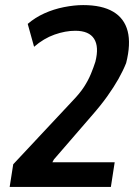

<svg xmlns="http://www.w3.org/2000/svg" viewBox="-20 -735 538 755"><path d="M18 0 32 -89 265 -338Q294 -368 310.5 -393.5Q327 -419 337.5 -444.5Q348 -470 355 -492Q370 -551 350 -582.5Q330 -614 276 -614Q237 -614 194.5 -599Q152 -584 114 -551L89 -641Q118 -666 154.5 -682.5Q191 -699 231.5 -707Q272 -715 307 -715Q381 -715 425 -689Q469 -663 482 -612.5Q495 -562 476 -487Q464 -457 446 -425Q428 -393 402 -356.5Q376 -320 339 -278L192 -108L186 -97H431L416 0Z"/></svg>

Font: Nunito Sans 7pt Condensed
Style: Bold Italic
Weight: 700
Width: 3
Italic angle: -9°
Designer: Vernon Adams
Foundry: Vernon Adams
Version: Version 3.101;gftools[0.9.27]